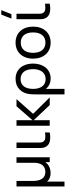

<svg xmlns="http://www.w3.org/2000/svg" viewBox="1006 -1834 1068 3120"><g transform="rotate(-90 1540.0 -274.0)"><path d="M70 240H149.5V-42C180.5 -6 226.5 14 285 14C362 14 425.5 -15 465 -71.5V0H544.5V-540H455V-255.5C455 -130.5 396 -70.5 306.5 -70.5C192.5 -70.5 160 -168 160 -269.5V-540H70Z M820.5 4.5C855 10 910 9.5 947 0V-76.5C919 -71.5 886 -70 858 -72.5C831.5 -75.5 809 -85.5 795 -110.5C781.5 -135 784 -162.5 784 -208V-540H695V-204C695 -144 691.5 -104.5 714.5 -63.5C739.5 -19 778 -2 820.5 4.5Z M1056.5 0H1147V-260L1392.5 0H1517L1250.5 -270L1489 -540H1373.5L1147 -280V-540H1057Z M1566.5 -235.5V240H1656V-63.5C1690 -16.5 1750.5 15 1825 15C1976 15 2067 -108 2067 -271.5C2067 -432.5 1979 -555 1817 -555C1675 -555 1587.5 -461 1571 -328.5C1567 -302.5 1566.5 -271.5 1566.5 -235.5ZM1655.5 -271C1655.5 -390.5 1705.5 -473.5 1814.5 -473.5C1923.5 -473.5 1976.5 -390 1976.5 -271C1976.5 -152.5 1922 -66.5 1814.5 -66.5C1707 -66.5 1655.5 -150.5 1655.5 -271Z M2407 15C2567.5 15 2667.5 -101 2667.5 -270.5C2667.5 -437.5 2569 -555 2407 -555C2248.5 -555 2147 -440 2147 -270.5C2147 -103 2245.5 15 2407 15ZM2241.5 -270.5C2241.5 -388.5 2294 -470.5 2407 -470.5C2517.5 -470.5 2573 -392 2573 -270.5C2573 -151.5 2518.5 -69.5 2407 -69.5C2298 -69.5 2241.5 -148.5 2241.5 -270.5Z M2913.5 4.5C2948 10 3003 9.5 3040 0V-76.5C3012 -71.5 2979 -70 2951 -72.5C2924.5 -75.5 2902 -85.5 2888 -110.5C2874.5 -135 2877 -162.5 2877 -208V-540H2788V-204C2788 -144 2784.5 -104.5 2807.5 -63.5C2832.5 -19 2871 -2 2913.5 4.5ZM2797.5 -622.5H2870L2935.5 -787.5H2863Z"/></g></svg>

Font: Eudonet Medium
Style: Regular
Weight: 500
Designer: Mikhail Sharanda
Foundry: Mikhail Sharanda
Version: Version 4.503;Glyphs 3.1.2 (3151)